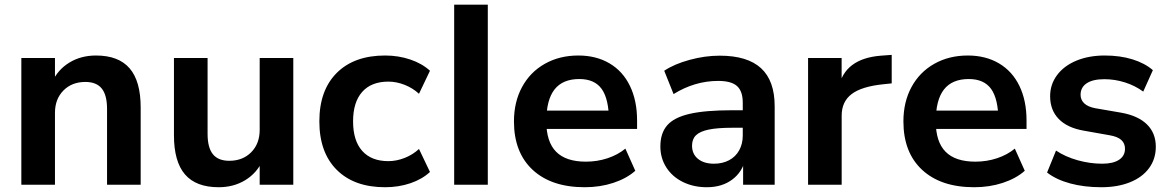

<svg xmlns="http://www.w3.org/2000/svg" viewBox="-20 -786 4974 817"><path d="M70.8 -539.1H213.9V-436.8H201.7Q226.3 -490 275.5 -519.9Q324.7 -549.8 388.4 -549.8Q484.6 -549.8 531.6 -495.2Q578.6 -440.7 578.6 -328.6V0H435.5V-322.5Q435.5 -381.3 413 -409.3Q390.4 -437.3 343.3 -437.3Q285.9 -437.3 249.9 -400.9Q213.9 -364.5 213.9 -305.9V0H70.8Z M1228 0H1085V-102.3H1097.2Q1072.5 -49.1 1023.3 -19.2Q974.1 10.7 910.4 10.7Q814.2 10.7 767.2 -43.8Q720.2 -98.4 720.2 -210.4V-539.1H863.3V-216.6Q863.3 -157.7 885.9 -129.8Q908.4 -101.8 955.6 -101.8Q1012.9 -101.8 1049 -138.2Q1085 -174.6 1085 -233.2V-539.1H1228Z M1338.9 -269.5Q1338.9 -401.9 1413 -475.8Q1487.1 -549.8 1618.7 -549.8Q1675.5 -549.8 1726 -532.7Q1776.4 -515.6 1809.6 -484.9L1762.9 -387Q1736.1 -411.6 1701.4 -425.2Q1666.7 -438.7 1632.6 -438.7Q1560.1 -438.7 1521.2 -395Q1482.4 -351.3 1482.4 -269.5Q1482.4 -187.7 1521.2 -144Q1560.1 -100.3 1632.6 -100.3Q1667 -100.3 1701.7 -113.9Q1736.3 -127.4 1762.9 -152.1L1809.6 -54.2Q1776.4 -23.4 1726.3 -6.3Q1676.3 10.7 1618.7 10.7Q1487.1 10.7 1413 -63.2Q1338.9 -137.2 1338.9 -269.5Z M1912.6 -766.1H2055.7V0H1912.6Z M2167 -269.5Q2167 -352.1 2201.4 -415.6Q2235.8 -479.2 2298.3 -514.5Q2360.8 -549.8 2440.9 -549.8Q2516.8 -549.8 2573.6 -516.4Q2630.4 -482.9 2660.6 -420.3Q2690.9 -357.7 2690.9 -273.4V-237.3H2284.9V-315.4H2587.4L2571.3 -274.2Q2570.6 -365.2 2540.3 -407.5Q2510 -449.7 2445.1 -449.7Q2374.3 -449.7 2339.5 -405.2Q2304.7 -360.6 2304.7 -269.3Q2304.7 -182.6 2346.3 -140.4Q2387.9 -98.1 2473.1 -98.1Q2521.7 -98.1 2565.4 -112.7Q2609.1 -127.2 2641.1 -153.6L2683.3 -59.3Q2646.2 -26.4 2589.7 -7.8Q2533.2 10.7 2468.3 10.7Q2326.4 10.7 2246.7 -63.2Q2167 -137.2 2167 -269.5Z M2790 -162.8Q2790 -219.5 2819.2 -252.9Q2848.4 -286.4 2914.9 -301.6Q2981.4 -316.9 3096.4 -316.9H3158.4V-242.4H3097.4Q3033.2 -242.4 2995.7 -234.6Q2958.3 -226.8 2941.5 -210.4Q2924.8 -194.1 2924.8 -166Q2924.8 -130.6 2950.1 -110Q2975.3 -89.4 3018.3 -89.4Q3054.4 -89.4 3082.4 -104.2Q3110.4 -119.1 3125.5 -146.6Q3140.6 -174.1 3140.6 -209.2V-349.1Q3140.6 -397.9 3116.2 -419.8Q3091.8 -441.7 3035.9 -441.7Q2986.1 -441.7 2938.2 -427.5Q2890.4 -413.3 2846.2 -385.7L2806.4 -484.9Q2848.4 -513.2 2913.8 -531.1Q2979.2 -549.1 3042.5 -549.1Q3160.4 -549.1 3218.4 -495.8Q3276.4 -442.6 3276.4 -333.7V0H3142.1V-111.6H3152.3Q3139.9 -54.9 3096.1 -22.1Q3052.2 10.7 2988 10.7Q2931.2 10.7 2885.9 -11.6Q2840.6 -33.9 2815.3 -73.6Q2790 -113.3 2790 -162.8Z M3418.5 -539.1H3561.3V-410.4H3547.4Q3561 -475.1 3606.1 -509Q3651.1 -543 3728.5 -549.1L3774.4 -552.5V-431.2L3738.8 -427.5Q3646.2 -418 3603.9 -385.7Q3561.5 -353.5 3561.5 -294.2V0H3418.5Z M3824.2 -269.5Q3824.2 -352.1 3858.6 -415.6Q3893.1 -479.2 3955.6 -514.5Q4018.1 -549.8 4098.1 -549.8Q4174.1 -549.8 4230.8 -516.4Q4287.6 -482.9 4317.9 -420.3Q4348.1 -357.7 4348.1 -273.4V-237.3H3942.1V-315.4H4244.6L4228.5 -274.2Q4227.8 -365.2 4197.5 -407.5Q4167.2 -449.7 4102.3 -449.7Q4031.5 -449.7 3996.7 -405.2Q3961.9 -360.6 3961.9 -269.3Q3961.9 -182.6 4003.5 -140.4Q4045.2 -98.1 4130.4 -98.1Q4179 -98.1 4222.7 -112.7Q4266.4 -127.2 4298.3 -153.6L4340.6 -59.3Q4303.5 -26.4 4246.9 -7.8Q4190.4 10.7 4125.5 10.7Q3983.6 10.7 3903.9 -63.2Q3824.2 -137.2 3824.2 -269.5Z M4435.5 -51.8 4473.6 -145.3Q4513.4 -118.7 4565.9 -104Q4618.4 -89.4 4669.9 -89.4Q4716.6 -89.4 4741.8 -106.1Q4767.1 -122.8 4767.1 -153.1Q4767.1 -176 4751.5 -190.3Q4735.8 -204.6 4702.1 -210.4L4591.6 -230Q4521.5 -242.2 4485 -279.9Q4448.5 -317.6 4448.5 -376.5Q4448.5 -426.8 4478 -466.4Q4507.6 -506.1 4560.5 -528Q4613.5 -549.8 4680.9 -549.8Q4745.8 -549.8 4798.6 -533.6Q4851.3 -517.3 4885.7 -487.5L4844.7 -396.2Q4810.1 -421.6 4767 -435.3Q4723.9 -449 4679.4 -449Q4630.1 -449 4604.1 -431.6Q4578.1 -414.3 4578.1 -382.6Q4578.1 -360.8 4594 -345.9Q4609.9 -331.1 4641.1 -325.4L4750.2 -306.6Q4822.5 -293.9 4860.4 -256.8Q4898.2 -219.7 4898.2 -161.6Q4898.2 -109.6 4869.6 -70.7Q4841.1 -31.7 4788.5 -10.5Q4735.8 10.7 4666.5 10.7Q4593.5 10.7 4534.1 -5.4Q4474.6 -21.5 4435.5 -51.8Z"/></svg>

Font: Min Sans VF VF
Style: Regular
Weight: 400
Designer: Jinseong-Kim, NotoSansCJK, Nunito
Foundry: Jinseong-Kim
Version: Version 1.420;Glyphs 3.1.2 (3151)